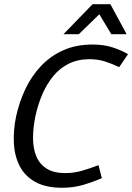

<svg xmlns="http://www.w3.org/2000/svg" viewBox="-20 -887 632 917"><path d="M407.7 -604.3Q352.2 -604.3 309.1 -583.1Q266 -561.8 234.6 -523.8Q203.2 -485.8 182.2 -436.8Q161.3 -387.8 149.2 -332.3H57.2Q72 -400.3 101.2 -461.8Q130.3 -523.3 175.4 -571.3Q220.5 -619.3 281.9 -646.8Q343.3 -674.3 422.8 -674.3Q475.2 -674.3 516.8 -661Q558.3 -647.7 591.5 -628.3L549.3 -566.3Q516.3 -582.2 482.2 -593.2Q448 -604.3 407.7 -604.3ZM292 -60.3Q332.3 -60.3 371.2 -71.4Q410.2 -82.5 450.5 -98.3L466.3 -36.3Q424.5 -17.8 377.2 -4Q330 9.8 277.7 9.8Q198.2 9.8 148.3 -18.2Q98.5 -46.2 73.9 -94.2Q49.3 -142.2 46.2 -203.8Q43.2 -265.3 57.2 -332.3H149.2Q137.8 -277 137.8 -228Q137.7 -179 153.3 -141Q169 -103 202.8 -81.7Q236.5 -60.3 292 -60.3ZM425.5 -867H507.2L584.8 -723.7H511.5ZM503.8 -867 356.5 -723.7H283.2L422.2 -867Z"/></svg>

Font: Epunda Sans Light
Style: Italic
Weight: 300
Italic angle: -12.0243°
Designer: Simon Atzbach
Foundry: typofactur
Version: Version 2.204